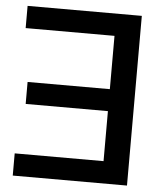

<svg xmlns="http://www.w3.org/2000/svg" viewBox="-52 -774 694 820"><g transform="rotate(5 294.5 -364.0)"><path d="M522.9 0V-727.5H33.2V-632.3H414.1V-403.8H61.5V-309.6H414.1V-95.2H33.2V0Z"/></g></svg>

Font: Inteeer Medium
Style: Regular
Weight: 500
Designer: Rasmus Andersson
Foundry: rsms
Version: Version 4.001;Glyphs 3.4 (3402)